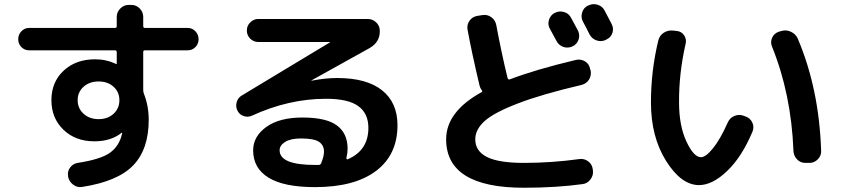

<svg xmlns="http://www.w3.org/2000/svg" viewBox="-20 -841 4040 921"><path d="M524.9 -295.4Q552.7 -321.3 552.7 -360.4Q552.7 -399.4 524.9 -424.8Q497.1 -450.2 453.1 -450.2Q409.2 -450.2 380.9 -424.8Q352.5 -399.4 352.5 -360.4Q352.5 -321.3 380.9 -295.4Q409.2 -269.5 453.1 -269.5Q497.1 -269.5 524.9 -295.4ZM120.1 -599.6Q97.7 -599.6 82.5 -615.2Q67.4 -630.9 67.4 -652.8Q67.4 -674.8 82.5 -690.9Q97.7 -707 120.1 -707H531.2Q540 -707 540 -714.8V-759.8Q540 -783.2 557.1 -800.3Q574.2 -817.4 596.7 -817.4H610.4Q633.8 -817.4 650.4 -800.3Q667 -783.2 667 -759.8V-715.8Q667 -707 674.8 -707H879.9Q902.3 -707 917.5 -690.9Q932.6 -674.8 932.6 -652.8Q932.6 -630.9 917.5 -615.2Q902.3 -599.6 879.9 -599.6H674.8Q667 -599.6 667 -590.8V-410.2Q667 -400.4 669.9 -392.6Q693.4 -333 693.4 -266.6Q693.4 -125 619.1 -47.9Q544.9 29.3 374 55.7Q350.6 59.6 331.1 44.9Q311.5 30.3 306.6 6.8V2.9Q302.7 -19.5 316.4 -37.6Q330.1 -55.7 352.5 -59.6Q461.9 -76.2 506.8 -107.9Q551.8 -139.6 565.4 -199.2Q565.4 -200.2 565.9 -201.2Q566.4 -202.1 566.4 -203.1V-204.1H563.5Q512.7 -163.1 432.6 -163.1Q341.8 -163.1 284.2 -218.8Q226.6 -274.4 226.6 -360.4Q226.6 -447.3 285.2 -502Q343.8 -556.6 436.5 -556.6Q489.3 -556.6 537.1 -534.2Q538.1 -534.2 538.1 -533.7Q538.1 -533.2 539.1 -533.2Q540 -533.2 540 -534.2V-590.8Q540 -599.6 531.2 -599.6Z M1520.5 -57.6Q1534.2 -91.8 1534.2 -113.3Q1534.2 -144.5 1510.3 -160.6Q1486.3 -176.8 1423.8 -176.8Q1374 -176.8 1347.7 -160.2Q1321.3 -143.6 1321.3 -120.1Q1321.3 -49.8 1491.2 -49.8H1508.8Q1516.6 -49.8 1520.5 -57.6ZM1188.5 -286.1Q1168.9 -277.3 1148.9 -284.2Q1128.9 -291 1119.1 -310.1Q1109.4 -329.1 1115.2 -350.6Q1121.1 -372.1 1139.6 -382.8L1562.5 -637.7L1563.5 -638.7L1562.5 -639.6H1218.8Q1196.3 -639.6 1180.2 -655.8Q1164.1 -671.9 1164.1 -694.8Q1164.1 -717.8 1180.7 -733.9Q1197.3 -750 1218.8 -750H1744.1Q1767.6 -750 1784.7 -733.4Q1801.8 -716.8 1801.8 -694.3Q1803.7 -639.6 1752.9 -610.4L1473.6 -455.1V-454.1H1475.6Q1542 -466.8 1596.7 -466.8Q1739.3 -466.8 1813 -407.7Q1886.7 -348.6 1886.7 -240.2Q1886.7 -98.6 1783.7 -21Q1680.7 56.6 1491.2 56.6Q1341.8 56.6 1268.1 11.2Q1194.3 -34.2 1194.3 -120.1Q1194.3 -186.5 1257.3 -231.9Q1320.3 -277.3 1430.7 -277.3Q1544.9 -277.3 1596.2 -239.3Q1647.5 -201.2 1647.5 -127Q1647.5 -109.4 1641.6 -82Q1640.6 -79.1 1643.6 -77.6Q1646.5 -76.2 1648.4 -77.1Q1747.1 -120.1 1747.1 -227.5Q1747.1 -296.9 1698.7 -332Q1650.4 -367.2 1543.9 -367.2Q1365.2 -367.2 1188.5 -286.1Z M2641.6 -779.3Q2663.1 -790 2686 -783.2Q2709 -776.4 2719.7 -754.9Q2730.5 -735.4 2752.9 -693.4Q2762.7 -671.9 2754.9 -649.9Q2747.1 -627.9 2725.6 -618.2Q2703.1 -608.4 2681.6 -616.2Q2660.2 -624 2649.4 -644.5Q2644.5 -653.3 2617.2 -704.1Q2606.4 -723.6 2613.3 -745.6Q2620.1 -767.6 2640.6 -779.3ZM2801.8 -814.5Q2823.2 -825.2 2846.2 -818.4Q2869.1 -811.5 2879.9 -791Q2913.1 -727.5 2914.1 -725.6Q2924.8 -704.1 2917.5 -682.6Q2910.2 -661.1 2888.7 -651.4L2885.7 -649.4Q2864.3 -639.6 2842.3 -647Q2820.3 -654.3 2808.6 -674.8Q2803.7 -684.6 2793 -705.6Q2782.2 -726.6 2776.4 -737.3Q2765.6 -756.8 2772 -779.8Q2778.3 -802.7 2798.8 -813.5ZM2493.2 59.6Q2120.1 59.6 2120.1 -172.9Q2120.1 -304.7 2289.1 -398.4Q2296.9 -402.3 2291 -408.2Q2283.2 -418 2280.3 -430.7Q2242.2 -591.8 2222.7 -699.2Q2218.8 -722.7 2232.4 -741.7Q2246.1 -760.7 2268.6 -764.6L2293.9 -768.6Q2317.4 -772.5 2336.4 -758.8Q2355.5 -745.1 2360.4 -721.7Q2386.7 -581.1 2415 -465.8Q2416 -462.9 2418.9 -460.9Q2421.9 -459 2424.8 -460Q2549.8 -507.8 2743.2 -553.7Q2766.6 -558.6 2786.6 -546.4Q2806.6 -534.2 2810.5 -510.7L2813.5 -502Q2817.4 -478.5 2805.2 -459Q2793 -439.5 2769.5 -433.6Q2578.1 -388.7 2463.9 -344.7Q2349.6 -300.8 2304.7 -260.3Q2259.8 -219.7 2259.8 -172.9Q2259.8 -116.2 2315.9 -87.9Q2372.1 -59.6 2493.2 -59.6Q2626 -59.6 2759.8 -78.1Q2783.2 -81.1 2801.8 -66.9Q2820.3 -52.7 2823.2 -30.3L2824.2 -23.4Q2827.1 0 2812.5 19.5Q2797.9 39.1 2775.4 42Q2648.4 59.6 2493.2 59.6Z M3786.1 -117.2Q3775.4 -390.6 3682.6 -619.1Q3674.8 -640.6 3684.1 -660.6Q3693.4 -680.7 3714.8 -688.5L3728.5 -692.4Q3752 -699.2 3774.4 -688.5Q3796.9 -677.7 3806.6 -656.2Q3909.2 -415 3918.9 -117.2Q3919.9 -93.8 3902.8 -76.7Q3885.7 -59.6 3863.3 -59.6H3842.8Q3819.3 -59.6 3803.2 -76.7Q3787.1 -93.8 3786.1 -117.2ZM3333 46.9Q3248 46.9 3175.3 -68.8Q3102.5 -184.6 3102.5 -349.6Q3102.5 -501 3137.7 -646.5Q3143.6 -670.9 3164.1 -684.1Q3184.6 -697.3 3210 -694.3L3226.6 -692.4Q3249 -690.4 3261.7 -671.4Q3274.4 -652.3 3268.6 -629.9Q3236.3 -488.3 3237.3 -349.6Q3237.3 -238.3 3272.5 -162.6Q3307.6 -86.9 3342.8 -86.9Q3365.2 -86.9 3399.9 -129.4Q3434.6 -171.9 3470.7 -252.9Q3480.5 -275.4 3502.4 -284.7Q3524.4 -293.9 3545.9 -286.1L3556.6 -282.2Q3579.1 -274.4 3588.9 -252.9Q3598.6 -231.4 3589.8 -210Q3539.1 -88.9 3468.3 -21Q3397.5 46.9 3333 46.9Z"/></svg>

Font: Rounded Mgen+ 1mn bold
Style: Bold
Weight: 700
Designer: [Source Han Sans]
Ryoko NISHIZUKA  (kana & ideographs); Paul D. Hunt (Latin, Greek & Cyrillic); Wenlong ZHANG  (bopomofo
Version: Version 1.059.20150602